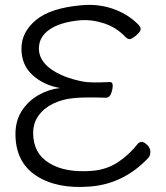

<svg xmlns="http://www.w3.org/2000/svg" viewBox="-20 -733 667 770"><path d="M113 -200Q113 -118 178 -78.5Q243 -39 351 -48Q409 -53 454.5 -83.5Q500 -114 533 -157Q539 -163 547.5 -164Q556 -165 569.5 -152.5Q583 -140 583 -124.5Q583 -109 575 -100Q477 4 342.5 15Q208 26 125 -28.5Q42 -83 42 -196Q42 -249 67.5 -288.5Q93 -328 134 -351.5Q175 -375 221 -380Q156 -391 111 -431.5Q66 -472 66 -538Q66 -604 124 -652.5Q182 -701 307 -712Q373 -718 430.5 -698.5Q488 -679 529 -640Q546 -625 544 -614.5Q542 -604 525 -590Q508 -576 499.5 -576Q491 -576 481 -587Q446 -623 398.5 -639Q351 -655 304 -652Q224 -645 180 -615.5Q136 -586 136 -538.5Q136 -491 183.5 -456.5Q231 -422 312 -406Q340 -400 421 -404Q432 -404 432 -390Q432 -376 426 -359Q420 -342 406 -341Q328 -344 280 -340Q232 -336 194.5 -318Q157 -300 135 -270Q113 -240 113 -200Z"/></svg>

Font: LXGW Bright GB
Style: Regular
Weight: 400
Designer: Christian Thalmann (Catharsis Fonts)
Foundry: LXGW / Christian Thalmann (Catharsis Fonts) / Fontworks Inc.
Version: Version 5.510